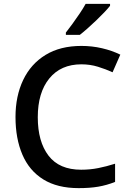

<svg xmlns="http://www.w3.org/2000/svg" viewBox="-20 -961 674 991"><path d="M400 -629Q294 -629 234.5 -556Q175 -483 175 -356Q175 -230 230.5 -157.5Q286 -85 399 -85Q445 -85 487.5 -93.5Q530 -102 574 -116V-22Q531 -5 487.5 2.5Q444 10 386 10Q276 10 203.5 -35Q131 -80 95.5 -163Q60 -246 60 -357Q60 -465 99.5 -548Q139 -631 215 -677.5Q291 -724 400 -724Q455 -724 506.5 -712Q558 -700 601 -679L561 -588Q526 -604 485.5 -616.5Q445 -629 400 -629ZM548 -931Q537 -917 518 -897Q499 -877 476.5 -855.5Q454 -834 432 -814.5Q410 -795 392 -781H320V-793Q335 -812 354 -838Q373 -864 391.5 -891.5Q410 -919 422 -941H548Z"/></svg>

Font: Noto Sans Javanese Medium
Style: Regular
Weight: 500
Version: Version 2.004